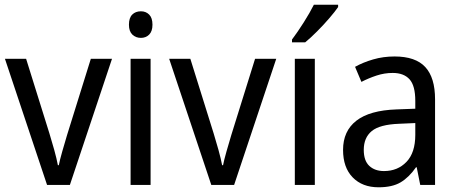

<svg xmlns="http://www.w3.org/2000/svg" viewBox="-20 -786 1944 816"><path d="M180 0 1 -536H91L190 -219Q200 -187 210.5 -149Q221 -111 226 -84H230Q234 -105 244.5 -142Q255 -179 265 -212L366 -536H456L277 0Z M579 -738Q600 -738 614 -724Q628 -710 628 -681Q628 -653 614 -639Q600 -625 579 -625Q557 -625 542.5 -639Q528 -653 528 -681Q528 -710 542 -724Q556 -738 579 -738ZM620 -536V0H535V-536Z M878 0 699 -536H789L888 -219Q898 -187 908.5 -149Q919 -111 924 -84H928Q932 -105 942.5 -142Q953 -179 963 -212L1064 -536H1154L975 0Z M1318 0H1233V-536H1318ZM1417 -756Q1404 -737 1379.5 -708.5Q1355 -680 1327 -652Q1299 -624 1277 -606H1221V-618Q1245 -650 1271 -691Q1297 -732 1314 -766H1417Z M1657 -546Q1746 -546 1787.5 -501Q1829 -456 1829 -364V0H1766L1751 -75H1748Q1718 -32 1682.5 -11Q1647 10 1589 10Q1520 10 1479 -32Q1438 -74 1438 -149Q1438 -229 1494.5 -273Q1551 -317 1665 -321L1745 -324V-357Q1745 -422 1720.5 -449Q1696 -476 1649 -476Q1614 -476 1580.5 -465Q1547 -454 1516 -438L1489 -502Q1523 -521 1566 -533.5Q1609 -546 1657 -546ZM1677 -260Q1594 -257 1560 -229Q1526 -201 1526 -149Q1526 -103 1549.5 -81Q1573 -59 1612 -59Q1670 -59 1707.5 -98Q1745 -137 1745 -213V-263Z"/></svg>

Font: Noto Sans Khmer SemiCondensed
Style: Regular
Weight: 400
Width: 4
Designer: Danh Hong and the Monotype Design Team
Foundry: Monotype Imaging Inc.
Version: Version 2.004; ttfautohint (v1.8.4.7-5d5b)